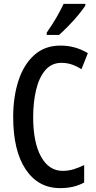

<svg xmlns="http://www.w3.org/2000/svg" viewBox="-20 -960 497 990"><path d="M297 -636Q246 -636 213.5 -598Q181 -560 166 -496Q151 -432 151 -356Q151 -226 191.5 -152.5Q232 -79 303 -79Q333 -79 360.5 -87.5Q388 -96 414 -109V-19Q362 10 290 10Q177 10 112.5 -86.5Q48 -183 48 -357Q48 -460 75 -543.5Q102 -627 156.5 -676Q211 -725 292 -725Q368 -725 433 -686L400 -603Q377 -618 351.5 -627Q326 -636 297 -636ZM420 -931Q407 -911 383.5 -882.5Q360 -854 333 -826.5Q306 -799 285 -780H221V-792Q249 -832 270.5 -869Q292 -906 308 -940H420Z"/></svg>

Font: Noto Sans ExtraCondensed Medium
Style: Regular
Weight: 500
Width: 2
Designer: Monotype Design Team
Foundry: Monotype Imaging Inc.
Version: Version 2.013; ttfautohint (v1.8.4.7-5d5b)